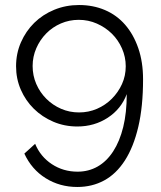

<svg xmlns="http://www.w3.org/2000/svg" viewBox="-20 -735 643 765"><path d="M44 -471Q44 -522 63.5 -566.5Q83 -611 116.5 -644Q150 -677 196 -696Q242 -715 295 -715Q351 -715 398 -695Q445 -675 478.5 -636.5Q512 -598 531 -543Q550 -488 550 -419Q550 -310 531 -229.5Q512 -149 477.5 -95.5Q443 -42 395 -16Q347 10 288 10Q218 10 162 -25Q106 -60 77 -123L120 -162Q141 -111 186.5 -81Q232 -51 289 -51Q333 -51 369 -71.5Q405 -92 431 -132Q457 -172 471 -229Q485 -286 485 -360Q463 -301 409.5 -266Q356 -231 288 -231Q237 -231 192.5 -250Q148 -269 115 -301.5Q82 -334 63 -377.5Q44 -421 44 -471ZM294 -656Q256 -656 222.5 -641.5Q189 -627 164 -601.5Q139 -576 124.5 -542.5Q110 -509 110 -472Q110 -434 124.5 -400.5Q139 -367 164.5 -341.5Q190 -316 223.5 -301.5Q257 -287 295 -287Q333 -287 366.5 -301.5Q400 -316 425.5 -341.5Q451 -367 466 -400Q481 -433 481 -471Q481 -508 466 -542Q451 -576 425.5 -601Q400 -626 366 -641Q332 -656 294 -656Z"/></svg>

Font: PTCRaleway
Style: Regular
Weight: 400
Designer: Matt McInerney, Pablo Impallari, Rodrigo Fuenzalida
Foundry: Matt McInerney, Pablo Impallari, Rodrigo Fuenzalida
Version: Version 3.000g; ttfautohint (v1.5) -l 8 -r 28 -G 28 -x 14 -D